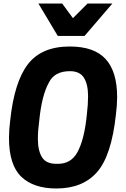

<svg xmlns="http://www.w3.org/2000/svg" viewBox="-20 -1057 713 1090"><path d="M584 -853ZM460 -853H308L198 -1037H333L394 -954L477 -1037H618ZM300 13Q170 13 100.5 -54Q31 -121 31 -274Q31 -320 38 -374Q61 -592 138.5 -692.5Q216 -793 376 -793Q515 -793 580 -721.5Q645 -650 645 -506Q645 -460 638 -406Q613 -174 531.5 -80.5Q450 13 300 13ZM309 -127Q383 -127 419 -192Q459 -264 473 -406Q480 -465 480 -511Q480 -578 456.5 -615.5Q433 -653 377 -653Q290 -653 258 -589Q217 -516 203 -374Q195 -315 195 -269Q195 -203 218 -165Q241 -127 299 -127Z"/></svg>

Font: Tanohe Sans
Style: Bold Italic
Weight: 700
Designer: Village Type and Design LLC & Cristiano Sobral
Foundry: Cooper Hewitt Smithsonian Design Museum
Version: Version 1.00;September 29, 2021;FontCreator 13.0.0.2655 64-b